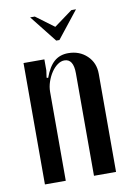

<svg xmlns="http://www.w3.org/2000/svg" viewBox="-79 -721 524 771"><g transform="rotate(-10 183.5 -335.5)"><path d="M128 -419Q144 -463 167 -483Q190 -503 224 -503Q270 -503 300.5 -474Q331 -445 331 -400V0H241V-418Q241 -477 204 -477Q190 -477 176 -467Q162 -457 151 -440.5Q140 -424 133 -403.5Q126 -383 126 -362V0H41V-495H126V-450L122 -421ZM118 -671 192 -616 267 -671H286L199 -561H186L99 -671Z"/></g></svg>

Font: Moniqa SemBd Heading
Style: Regular
Weight: 600
Designer: Rajesh Rajput
Foundry: Rajesh Rajput
Version: Version 1.000